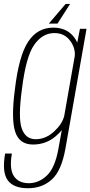

<svg xmlns="http://www.w3.org/2000/svg" viewBox="-48 -744 467 993"><path d="M96.5 229.5Q22 229.5 -8.2 188Q-38.5 146.5 -21.5 50H13.5Q-0.5 130.5 24 167Q48.5 203.5 101 203.5Q153 203.5 195 163.2Q237 123 254.5 23.5L271.5 -71Q258 -54.5 238.5 -38Q188.5 3.5 122.5 3.5Q52 3.5 30.5 -62.8Q9 -129 29 -281.5Q49.5 -455.5 97.5 -528.2Q145.5 -601 227 -601Q292.5 -601 329 -559Q344 -541.5 351.5 -523.5L365.5 -595H399.5L290.5 24Q270 139 220.2 184.2Q170.5 229.5 96.5 229.5ZM338.5 -453Q343 -494 316 -531.5Q286.5 -573 233.5 -573Q171.5 -573 128.8 -512Q86 -451 65.5 -283.5Q45 -135 64.5 -79.5Q84 -24 136.5 -24Q189.5 -24 233.5 -65.5Q273.5 -103 284 -143.5ZM314.6 -723.7 249.3 -621.9H204.4L291.5 -723.7Z"/></svg>

Font: Anybody ExtraLight
Style: Italic
Weight: 200
Italic angle: -10°
Designer: Tyler Finck
Foundry: Etcetera Type Company
Version: Version 1.010; ttfautohint (v1.8.3) -l 8 -r 50 -G 200 -x 14 